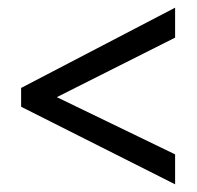

<svg xmlns="http://www.w3.org/2000/svg" viewBox="-20 -607 513 500"><path d="M436 -127V-205L128 -354L436 -509V-587L35 -378V-329Z"/></svg>

Font: Noto Sans Lao UI Cond
Style: Regular
Weight: 400
Width: 3
Designer: Monotype Design Team
Foundry: Monotype Imaging Inc.
Version: Version 2.000